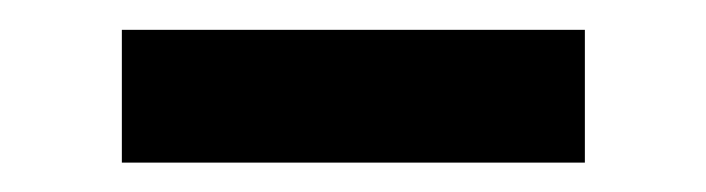

<svg xmlns="http://www.w3.org/2000/svg" viewBox="-20 -364 478 130"><path d="M376 -253.9H62.5V-343.8H376Z"/></svg>

Font: Pretendard Std Medium
Style: Regular
Weight: 500
Designer: Base glyphs from Inter by Rasmus Andersson; Hangeul glyphs from Noto Sans CJK(Source Han Sans) by Jang Soo-young and Kan
Foundry: Kil Hyung-jin
Version: Version 1.309